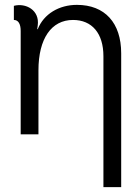

<svg xmlns="http://www.w3.org/2000/svg" viewBox="-20 -552 555 789"><path d="M138 0V-263C138 -393 191 -470 280 -470C358 -470 405 -415 405 -321V217H478V-333C478 -458 411 -532 296 -532C223 -532 160 -495 135 -432H133L135 -447C144 -511 85 -541 37 -528V-470C55 -470 65 -454 65 -425V0Z"/></svg>

Font: Non Bureau Light
Style: Regular
Weight: 300
Designer: Jona Saucedo
Foundry: Non Foundry
Version: Version 1.000;FEAKit 1.0